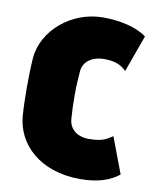

<svg xmlns="http://www.w3.org/2000/svg" viewBox="-82 -776 700 852"><g transform="rotate(10 268.0 -350.0)"><path d="M337 12C419 12 472 -8 511 -39L450 -201C419 -181 403 -171 347 -170C293 -169 257 -198 253 -242C250 -280 249 -310 249 -350C249 -390 251 -424 254 -461C258 -501 293 -531 352 -531C392 -531 425 -522 451 -495L511 -661C469 -693 396 -712 314 -712C171 -712 47 -605 38 -479C35 -440 34 -392 34 -350C34 -308 35 -260 38 -221C47 -96 153 12 337 12Z"/></g></svg>

Font: Finlandica Black
Style: Regular
Weight: 900
Designer: Niklas Ekholm, Juho Hiilivirta, Jaakko Suomalainen
Foundry: Helsinki Type Studio
Version: Version 2.000;Glyphs 3.2 (3202)